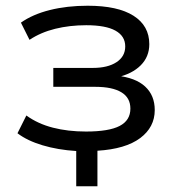

<svg xmlns="http://www.w3.org/2000/svg" viewBox="-20 -519 619 670"><path d="M246 131V8Q182 4 128.5 -12Q75 -28 41 -54L72 -116Q112 -87 164.5 -73.5Q217 -60 280 -60Q360 -60 397.5 -79.5Q435 -99 435 -140Q435 -178 403.5 -197Q372 -216 313 -216H166V-282H304Q356 -282 386.5 -302Q417 -322 417 -357Q417 -393 383 -412Q349 -431 281 -431Q223 -431 172.5 -418.5Q122 -406 83 -380L53 -440Q94 -469 154 -484Q214 -499 286 -499Q391 -499 446 -464Q501 -429 501 -365Q501 -321 471 -291Q441 -261 388 -249L387 -255Q453 -248 486.5 -217Q520 -186 520 -135Q520 -75 469 -37Q418 1 320 7V131Z"/></svg>

Font: Nunito Sans 10pt SemiExpanded
Style: Regular
Weight: 400
Width: 6
Designer: Vernon Adams
Foundry: Vernon Adams
Version: Version 3.101;gftools[0.9.27]